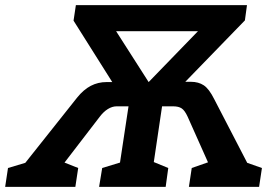

<svg xmlns="http://www.w3.org/2000/svg" viewBox="-54 -724 1074 744"><path d="M904 -93 961 -73 950 0H678L689 -73L752 -95L673 -272Q662 -296 650 -304Q638 -312 617 -312H574L542 -96L598 -73L588 0H330L342 -73L411 -94L444 -312H398Q381 -312 364 -301.5Q347 -291 332 -271L196 -94L249 -73L238 0H-34L-23 -73L44 -93L245 -346Q270 -377 298 -391.5Q326 -406 359 -406H381L231 -644L240 -704H903L895 -645L664 -407H686Q715 -407 735.5 -393.5Q756 -380 776 -340ZM396 -603 522 -406 713 -603Z"/></svg>

Font: Bitter Pro
Style: Bold Italic
Weight: 700
Italic angle: -9°
Designer: Sol Matas, and Bitter project Authors
Foundry: Sol Matas
Version: Version 1.010